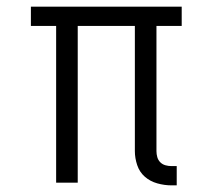

<svg xmlns="http://www.w3.org/2000/svg" viewBox="-20 -550 640 578"><path d="M496 8Q475 8 453.5 2Q432 -4 416 -18Q400 -32 393 -53Q386 -74 386 -95V-472H214V0H149V-472H73V-530H527V-472H451V-95Q451 -86 453.5 -77Q456 -68 462.5 -61.5Q469 -55 478 -52.5Q487 -50 496 -50H512V8Z"/></svg>

Font: Iosevka Curly Slab LtEx
Style: Regular
Weight: 300
Width: 7
Monospace: yes
Designer: Belleve Invis
Foundry: Belleve Invis
Version: Version 11.1.0; ttfautohint (v1.8.3)